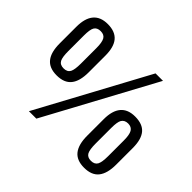

<svg xmlns="http://www.w3.org/2000/svg" viewBox="-155 -915 1140 1140"><g transform="rotate(45 414.5 -345.5)"><path d="M71.3 -303.7Q42 -339.8 42 -415V-553.7Q42 -625 72.3 -661.1Q102.5 -697.3 163.1 -697.3Q225.6 -697.3 255.9 -661.1Q285.2 -626 285.2 -553.7V-415Q285.2 -339.8 255.9 -303.7Q226.6 -266.6 163.1 -266.6Q100.6 -266.6 71.3 -303.7ZM570.3 -690.4H632.8L259.8 0H197.3ZM205.1 -346.7Q215.8 -367.2 215.8 -418V-547.9Q215.8 -596.7 204.1 -617.2Q192.4 -637.7 163.1 -637.7Q132.8 -637.7 121.1 -617.2Q110.4 -598.6 110.4 -547.9V-418Q110.4 -367.2 121.1 -346.7Q132.8 -325.2 163.1 -325.2Q193.4 -325.2 205.1 -346.7ZM544.9 -141.6V-281.2Q544.9 -351.6 575.2 -387.7Q605.5 -423.8 666 -423.8Q729.5 -423.8 758.8 -388.7Q788.1 -353.5 788.1 -281.2V-141.6Q788.1 -68.4 758.8 -31.2Q729.5 5.9 666 5.9Q603.5 5.9 574.2 -31.2Q544.9 -68.4 544.9 -141.6ZM708 -73.2Q718.8 -93.8 718.8 -144.5V-275.4Q718.8 -323.2 707 -343.8Q694.3 -365.2 666 -365.2Q636.7 -365.2 624 -343.8Q613.3 -325.2 613.3 -275.4V-144.5Q613.3 -93.8 624 -73.2Q635.7 -51.8 666 -51.8Q696.3 -51.8 708 -73.2Z"/></g></svg>

Font: Altinn-DIN
Style: Regular
Weight: 400
Designer: Charles Nix
Foundry: Altinn
Version: Version 2.00